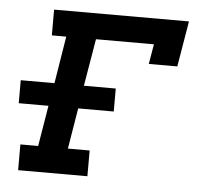

<svg xmlns="http://www.w3.org/2000/svg" viewBox="-44 -577 687 624"><g transform="rotate(5 300.0 -265.0)"><path d="M37 0V-84H95L117 -217H20V-292H130L155 -446H108V-530H548L523 -381H430L441 -446H252L226 -292H330V-217H214L192 -84H263V0Z"/></g></svg>

Font: Iosevka Curly Slab MdExObl
Style: Regular
Weight: 500
Width: 7
Italic angle: -9°
Monospace: yes
Designer: Belleve Invis
Foundry: Belleve Invis
Version: Version 11.1.0; ttfautohint (v1.8.3)